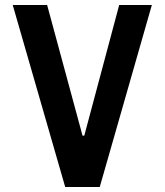

<svg xmlns="http://www.w3.org/2000/svg" viewBox="-20 -750 660 770"><path d="M31 -730 241.5 0H380L589 -730H458L318 -206H311L169 -730Z"/></svg>

Font: Monaspace Neon SemiBold
Style: Regular
Weight: 600
Designer: Riley Cran & the Lettermatic Team
Foundry: Lettermatic
Version: Version 1.200 (Monaspace Neon)